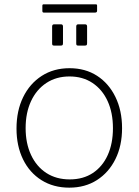

<svg xmlns="http://www.w3.org/2000/svg" viewBox="-20 -854 638 884"><path d="M299 10Q226 10 171 -24.5Q116 -59 86 -120.5Q56 -182 56 -262Q56 -344 86.5 -406.5Q117 -469 172 -504.5Q227 -540 300 -540Q373 -540 427 -505Q481 -470 511.5 -407.5Q542 -345 542 -264Q542 -183 511.5 -121.5Q481 -60 426.5 -25Q372 10 299 10ZM301 -28Q363 -28 407.5 -57.5Q452 -87 476 -140Q500 -193 500 -264Q500 -335 475.5 -388.5Q451 -442 406 -472Q361 -502 300 -502Q239 -502 193.5 -472Q148 -442 123 -388.5Q98 -335 98 -264Q98 -194 123 -140.5Q148 -87 193.5 -57.5Q239 -28 301 -28ZM270 -732V-656Q270 -649 268 -646.5Q266 -644 258 -644H231Q224 -644 222 -646Q220 -648 220 -654V-732Q220 -742 229 -742H261Q270 -742 270 -732ZM381 -732V-656Q381 -649 379 -646.5Q377 -644 369 -644H342Q335 -644 333 -646Q331 -648 331 -654V-732Q331 -742 340 -742H372Q381 -742 381 -732ZM427 -828V-804Q427 -796 417 -796H182Q178 -796 176.5 -798Q175 -800 175 -804V-827Q175 -834 180 -834H422Q427 -834 427 -828Z"/></svg>

Font: Libre Franklin Thin Thin
Style: Regular
Weight: 250
Version: Version 3.000